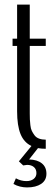

<svg xmlns="http://www.w3.org/2000/svg" viewBox="-20 -654 243 844"><path d="M147 -2.9 107.9 46.9Q143.6 47.9 163.8 64Q184.1 80.1 184.1 109.9Q184.1 138.7 160.9 154.3Q137.7 169.9 99.1 169.9Q66.9 169.9 39.1 154.8L49.8 129.9Q72.3 142.1 96.2 142.1Q115.7 142.1 127.9 132.6Q140.1 123 140.1 106.9Q140.1 89.8 128.9 80.3Q117.7 70.8 99.1 70.8Q96.7 70.8 82 73.2L63 55.2L118.2 -12.2Q85.4 -27.8 70.3 -64.7Q55.2 -101.6 55.2 -165V-452.1H35.2V-483.9H55.2V-633.8H110.8V-483.9H181.2V-452.1H110.8V-154.8Q110.8 -138.2 111.3 -128.9Q111.8 -119.6 113.5 -103.8Q115.2 -87.9 119.9 -78.6Q124.5 -69.3 131.8 -59.3Q139.2 -49.3 151.9 -44.7Q164.6 -40 181.2 -40V0Q161.6 0 147 -2.9Z"/></svg>

Font: Margherita Light
Style: Regular
Weight: 300
Designer: James Puckett
Foundry: Dunwich Type Founders
Version: Version 1.008;hotconv 1.0.109;makeotfexe 2.5.65596